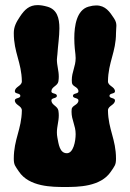

<svg xmlns="http://www.w3.org/2000/svg" viewBox="-20 -747 520 767"><path d="M411.3 -422C412.3 -499.3 443.4 -538.7 443.4 -614.8C443.4 -626.8 444.9 -635.7 444.9 -644.1C444.9 -653.6 443 -662.4 435.3 -674C418.5 -699.4 401.6 -725.3 364.3 -725.3C355.1 -725.3 344.7 -723.7 332.9 -720.2C286.4 -706.6 276.8 -644.5 276.8 -594.3C276.8 -564.6 280.2 -539.1 281.3 -530C281.9 -524.7 282.2 -519.8 282.2 -515.1C282.2 -481 266.8 -460 266.8 -426.9C266.8 -423.7 267 -420.4 267.3 -417C268.3 -400 293.3 -401 293.3 -382C293.3 -371 271.3 -376 271.3 -364C271.3 -353 293.3 -357 293.3 -346C293.3 -327 267.3 -327 266.3 -310C266 -306.7 265.8 -303.5 265.8 -300.5C265.8 -267 282.2 -245.9 282.2 -211.4C282.2 -182.6 273.1 -134.9 247.1 -134.9C218.3 -134.9 214.3 -171 209.3 -197C207.8 -204.6 207.3 -211.5 207.3 -218.1C207.3 -242.3 214.8 -261.5 214.8 -286C214.8 -291.9 214.4 -298.2 213.3 -305C210.3 -324 185.3 -327 185.3 -346C185.3 -357 207.3 -353 207.3 -364C207.3 -376 185.3 -371 185.3 -382C185.3 -401 210.3 -403 213.3 -422C214.4 -428.8 214.8 -435.1 214.8 -441C214.8 -465.5 207.3 -484.7 207.3 -508.9C207.3 -515.5 208.8 -522.3 209.3 -530C211.3 -563.7 217.3 -601 217.3 -633.8C217.3 -675.2 207.8 -709.4 169.3 -720.3C154.3 -724.6 141.5 -726.6 130.3 -726.6C97.1 -726.6 78.3 -708.9 59.3 -680C44.6 -657.9 35.1 -640.1 35.1 -614.8C35.1 -536.9 66.2 -498.1 67.3 -422C67.3 -403 39.3 -401 39.3 -382C39.3 -371 61.3 -376 61.3 -364C61.3 -353 39.3 -357 39.3 -346C39.3 -327 67.3 -325 67.3 -306C66.2 -229.9 35.1 -191.1 35.1 -113.2C35.1 -87.9 40.6 -84.1 55.3 -62C96.3 0 189.4 0 239.3 0C290.1 0 382.3 0 423.3 -62C438 -84.1 443.4 -87.9 443.4 -113.2C443.4 -191.1 412.3 -229.9 411.3 -306C411.3 -325 439.3 -327 439.3 -346C439.3 -357 417.3 -353 417.3 -364C417.3 -376 439.3 -371 439.3 -382C439.3 -401 411.3 -403 411.3 -422Z"/></svg>

Font: Chromatic Etruscan
Style: Regular
Weight: 400
Version: Version 000.910